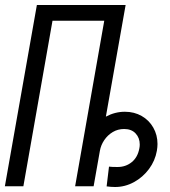

<svg xmlns="http://www.w3.org/2000/svg" viewBox="-60 -745 680 768"><path d="M87.5 -725H442.5L363.5 -278.5Q400 -298 439.5 -298Q477 -298 506.8 -281Q536.5 -264 553.2 -234.5Q570 -205 570 -169Q570 -157 567.5 -142Q560.5 -102 536 -69Q511.5 -36 475.8 -16.5Q440 3 400.5 3Q384 3 366.5 0.5L376 -78.5Q386.5 -77 410 -77Q443 -77 467 -96.5Q491 -116 497.5 -152Q499 -159.5 499 -167Q499 -193.5 482.5 -211.2Q466 -229 436.5 -229Q411.5 -229 391 -216.8Q370.5 -204.5 357 -184.5Q343.5 -164.5 339.5 -141.5L314.5 0H240.5L357 -662H150L33.5 0H-40.5Z"/></svg>

Font: JuliaMono Light
Style: Italic
Weight: 300
Italic angle: -9°
Monospace: yes
Designer: cormullion
Foundry: corm
Version: Version 0.054; ttfautohint (v1.8.4)